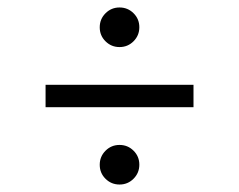

<svg xmlns="http://www.w3.org/2000/svg" viewBox="-20 -615 640 514"><path d="M300 -489Q278 -489 262.5 -504.4Q247 -519.7 247 -541.9Q247 -564 262.5 -579.5Q278 -595 300 -595Q322 -595 337.5 -579.6Q353 -564.3 353 -542.1Q353 -520 337.5 -504.5Q322 -489 300 -489ZM300 -121Q278 -121 262.5 -136.4Q247 -151.7 247 -173.9Q247 -196 262.5 -211.5Q278 -227 300 -227Q322 -227 337.5 -211.6Q353 -196.3 353 -174.1Q353 -152 337.5 -136.5Q322 -121 300 -121ZM102 -328V-388H498V-328Z"/></svg>

Font: Red Hat Text VF
Style: Regular
Weight: 300
Designer: Pentagram, MCKL
Foundry: Pentagram, MCKL
Version: Version 1.023